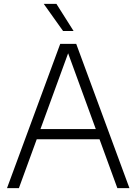

<svg xmlns="http://www.w3.org/2000/svg" viewBox="-20 -965 700 985"><path d="M16 0 289 -740H371L644 0H582L323 -709.5H336L77 0ZM148.5 -250.5 163.5 -303H497L511.5 -250.5ZM303.5 -806 204.5 -945H269.5L357.5 -806Z"/></svg>

Font: Encode Sans Condensed Thin Light
Style: Regular
Weight: 300
Version: Version 3.002